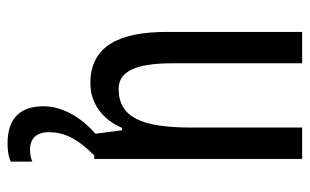

<svg xmlns="http://www.w3.org/2000/svg" viewBox="-172 -404 801 496"><g transform="rotate(90 228.0 -156.5)"><path d="M322 117C322 79 337 45 382 0H391V-537H310V-251C310 -123 284 -63 210 -63C165 -63 144 -107 144 -202V-537H63V-187C63 -67 98 10 195 10C246 10 288 -19 311 -72H317L326 -3C281 36 255 85 255 131C255 192 287 224 351 224C371 224 387 221 398 216V160C391 163 382 166 367 166C338 166 322 149 322 117Z"/></g></svg>

Font: Noto Sans Gurmukhi UI ExtraCondensed
Style: Regular
Weight: 400
Width: 2
Designer: Jelle Bosma - Monotype Design Team
Foundry: Monotype Imaging Inc.
Version: Version 2.004